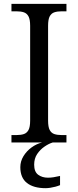

<svg xmlns="http://www.w3.org/2000/svg" viewBox="-20 -734 402 989"><path d="M39 0V-38.3H65.3Q87.7 -38.3 103 -43.5Q118.3 -48.7 126.8 -64.3Q135.3 -80 135.3 -113V-601Q135.3 -634 126.8 -649.7Q118.3 -665.3 103 -670.5Q87.7 -675.7 65.3 -675.7H39V-714H322.3V-675.7H297Q275.3 -675.7 259.8 -670.5Q244.3 -665.3 236 -649.7Q227.7 -634 227.7 -601V-113Q227.7 -80 236 -64.3Q244.3 -48.7 259.8 -43.5Q275.3 -38.3 297 -38.3H322.3V0ZM215.3 235.3Q153 235.3 118.8 208.5Q84.7 181.7 84.7 127Q84.7 97 100.8 70.5Q117 44 142.5 25.5Q168 7 196.3 0H251.3Q231.3 6 209.2 21.2Q187 36.3 171.5 59.3Q156 82.3 156 114.3Q156 151 176.7 166.2Q197.3 181.3 227 181.3Q240.7 181.3 255.7 179Q270.7 176.7 289.3 172.3V219.7Q278.3 224.3 265.2 227.8Q252 231.3 238.7 233.3Q225.3 235.3 215.3 235.3Z"/></svg>

Font: Noto Serif Hentaigana ExtraLight
Style: Regular
Weight: 200
Designer: Kazuhiro Yamada
Foundry: nipponia
Version: Version 1.000